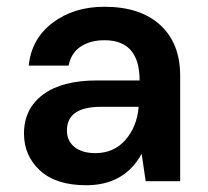

<svg xmlns="http://www.w3.org/2000/svg" viewBox="-20 -536 614 568"><path d="M235 12Q146 12 98.5 -31.5Q51 -75 51 -141Q51 -214 107 -256Q163 -298 267 -298H393Q393 -417 289 -417Q247 -417 218.5 -398Q190 -379 183 -342H65Q73 -421 135.5 -468.5Q198 -516 289 -516Q395 -516 454 -462Q513 -408 513 -312V0H411L399 -81Q348 12 235 12ZM262 -83Q317 -83 351 -122Q385 -161 390 -218V-220H279Q178 -220 178 -150Q178 -119 200.5 -101Q223 -83 262 -83Z"/></svg>

Font: AWOL-DM SemiBold
Style: Regular
Weight: 600
Designer: Colophon Foundry, Jonny Pinhorn, Mikhail Sharanda
Foundry: Colophon Foundry
Version: Version 1.000;Glyphs 3.2.3 (3260)